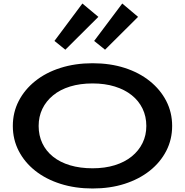

<svg xmlns="http://www.w3.org/2000/svg" viewBox="-20 -1060 1053 1093"><path d="M507 13Q408 13 324.5 -13.5Q241 -40 180.5 -88Q120 -136 86.5 -201Q53 -266 53 -343Q53 -420 86.5 -485Q120 -550 180.5 -598.5Q241 -647 324.5 -673.5Q408 -700 507 -700Q607 -700 689.5 -673.5Q772 -647 832.5 -598.5Q893 -550 926.5 -485Q960 -420 960 -343Q960 -266 926.5 -201Q893 -136 832.5 -88Q772 -40 689.5 -13.5Q607 13 507 13ZM507 -102Q577 -102 633.5 -119.5Q690 -137 730 -169.5Q770 -202 791.5 -246Q813 -290 813 -343Q813 -397 791.5 -441.5Q770 -486 730 -518Q690 -550 633.5 -567.5Q577 -585 507 -585Q436 -585 379 -567.5Q322 -550 282 -517Q242 -484 221 -440Q200 -396 200 -343Q200 -289 221 -244.5Q242 -200 282 -168Q322 -136 379 -119Q436 -102 507 -102ZM578 -777 516 -827 676 -1040 766 -964ZM352 -777 290 -827 449 -1040 540 -964Z"/></svg>

Font: BioRhyme SemiExpanded
Style: Bold
Weight: 700
Width: 6
Designer: Aoife Mooney
Foundry: Aoife Mooney Type
Version: Version 1.600;gftools[0.9.33]